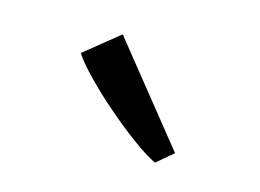

<svg xmlns="http://www.w3.org/2000/svg" viewBox="-46 -942 495 366"><g transform="rotate(15 201.5 -759.0)"><path d="M280 -649Q262 -657.5 234.2 -677.8Q206.5 -698 176.8 -723.8Q147 -749.5 123.5 -773.8Q100 -798 90 -814L158 -869L313 -676L281 -649Z"/></g></svg>

Font: Merriweather 7pt Light
Style: Regular
Weight: 300
Designer: Eben Sorkin
Foundry: Eben Sorkin
Version: Version 2.200;gftools[0.9.31]